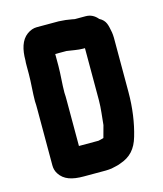

<svg xmlns="http://www.w3.org/2000/svg" viewBox="-105 -739 718 845"><g transform="rotate(-15 254.0 -316.0)"><path d="M190 -470V-525H241C264 -522 291 -516 314 -516H323V-279C323 -241 317 -203 314 -168C309 -149 304 -133 299 -113C291 -111 283 -108 275 -107H186V-311C186 -326 186 -339 185 -350C185 -389 190 -432 190 -470ZM50 -347C51 -336 51 -324 51 -311V-54C51 -40 55 -27 62 -16C83 17 119 28 172 28H272C281 28 290 27 299 26C314 22 327 21 341 15C389 -1 416 -31 431 -83C448 -140 458 -208 458 -280V-527C458 -536 457 -544 456 -552C449 -587 447 -608 417 -624C402 -642 384 -651 362 -651H314C311 -651 308 -652 303 -653C282 -657 264 -659 242 -660H142C127 -660 112 -655 97 -644C67 -622 56 -581 56 -532C55 -525 55 -517 55 -506V-470C55 -431 50 -386 50 -347Z"/></g></svg>

Font: Electronic
Style: UltThk
Weight: 900
Version: Version 1.011